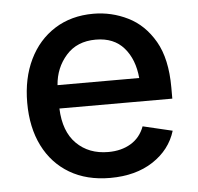

<svg xmlns="http://www.w3.org/2000/svg" viewBox="-45 -599 677 656"><g transform="rotate(-5 293.5 -271.0)"><path d="M307.6 11.2Q227.1 11.2 168.5 -23.4Q109.9 -58.1 78.4 -121.1Q46.9 -184.1 46.9 -269Q46.9 -353 77.9 -417Q108.9 -481 165.5 -516.8Q222.2 -552.7 298.3 -552.7Q360.4 -552.7 416.3 -525.1Q472.2 -497.6 507.1 -437.3Q542 -377 542 -278.3V-240.2H154.8Q157.7 -161.1 199.7 -119.4Q241.7 -77.6 308.6 -77.6Q353.5 -77.6 386 -97.2Q418.5 -116.7 432.6 -154.8L533.7 -130.9Q514.2 -66.9 454.6 -27.8Q395 11.2 307.6 11.2ZM155.3 -320.3H435.5Q429.7 -384.8 395.3 -424.3Q360.8 -463.9 298.8 -463.9Q234.4 -463.9 197 -421.6Q159.7 -379.4 155.3 -320.3Z"/></g></svg>

Font: Inter Medium
Style: Regular
Weight: 500
Designer: Rasmus Andersson
Foundry: rsms
Version: Version 4.001;git-9221beed3